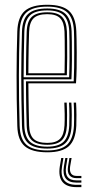

<svg xmlns="http://www.w3.org/2000/svg" viewBox="-20 -626 382 797"><path d="M176.5 6.2Q113 6.2 83.2 -18.8Q53.5 -43.8 51.8 -103.2Q50 -161.5 49.4 -213.4Q48.8 -265.2 48.8 -312.9Q48.8 -360.5 49.6 -405.8Q50.5 -451 51.8 -495.8Q53.8 -555 82.9 -580.6Q112 -606.2 176.2 -606.2Q238.2 -606.2 266.2 -581Q294.2 -555.8 296.8 -496.8Q297.2 -488.5 297.8 -464.6Q298.2 -440.8 298.5 -408.4Q298.8 -376 298.1 -342.1Q297.5 -308.2 295.5 -280H97.8Q98 -250.5 98.4 -222.4Q98.8 -194.2 99.4 -165.5Q100 -136.8 100.8 -105.2Q102 -66.8 119.2 -49.8Q136.5 -32.8 176.5 -32.8Q212.5 -32.8 229.1 -49.6Q245.8 -66.5 247.8 -105.8Q248.8 -124.8 248.5 -152.9Q248.2 -181 247 -200H256.8Q258.2 -176.5 258.4 -148.6Q258.5 -120.8 257.8 -105.2Q255.5 -62.2 236.5 -43.6Q217.5 -25 176.5 -25Q131.8 -25 112 -43.8Q92.2 -62.5 90.8 -105Q89.8 -140.5 89.1 -171.5Q88.5 -202.5 88.2 -231.4Q88 -260.2 87.8 -288.5H286Q287.2 -314.8 287.8 -347.1Q288.2 -379.5 288.1 -410.6Q288 -441.8 287.8 -465.1Q287.5 -488.5 287 -496.2Q284.8 -551.5 258.8 -575Q232.8 -598.5 176.2 -598.5Q116.5 -598.5 89.9 -574.4Q63.2 -550.2 61.5 -494.8Q60.2 -451.8 59.4 -406.6Q58.5 -361.5 58.5 -313.5Q58.5 -265.5 59.1 -213.5Q59.8 -161.5 61.5 -104.5Q63 -49.5 89.6 -25.5Q116.2 -1.5 176.5 -1.5Q232.5 -1.5 258.4 -25.2Q284.2 -49 287 -104.2Q287.5 -113.5 287.6 -130.6Q287.8 -147.8 287.4 -166.6Q287 -185.5 286 -200H295.8Q297.2 -178.2 297.4 -148.9Q297.5 -119.5 296.8 -103.8Q293.8 -44.8 265.8 -19.2Q237.8 6.2 176.5 6.2ZM176.5 -9.2Q123 -9.2 97.9 -30.9Q72.8 -52.5 71.2 -104.5Q69.8 -160 69 -211Q68.2 -262 68.2 -309.9Q68.2 -357.8 69.1 -403.6Q70 -449.5 71.2 -494.5Q72.8 -546 97.2 -568.4Q121.8 -590.8 176.2 -590.8Q228.2 -590.8 251.6 -568.6Q275 -546.5 277.2 -496Q277.8 -485.8 278.2 -452.4Q278.8 -419 278.5 -376.6Q278.2 -334.2 276.5 -296.8H78Q78 -253.5 78.8 -204.1Q79.5 -154.8 81 -104.8Q82.5 -57.5 105 -37.4Q127.5 -17.2 176.5 -17.2Q222.8 -17.2 243.9 -37.6Q265 -58 267.5 -105Q268.2 -119.2 268.1 -148.5Q268 -177.8 266.5 -200H276.2Q277.8 -177.8 277.9 -148.5Q278 -119.2 277.2 -104.5Q274.8 -53.5 251.2 -31.4Q227.8 -9.2 176.5 -9.2ZM78 -305.2H267Q268.5 -343.5 268.6 -383.2Q268.8 -423 268.4 -453.8Q268 -484.5 267.5 -495.5Q265.5 -541.8 244.6 -562.2Q223.8 -582.8 176.2 -582.8Q125.2 -582.8 103.9 -561.5Q82.5 -540.2 81 -494Q79.5 -446.8 78.9 -399.1Q78.2 -351.5 78 -305.2ZM88 -313.5Q88 -342 88.2 -371Q88.5 -400 89.1 -430.4Q89.8 -460.8 90.8 -493.8Q92.2 -537.5 112.1 -556.2Q132 -575 176.2 -575Q219.2 -575 237.6 -555.9Q256 -536.8 257.8 -495Q258.2 -483.2 258.6 -453.8Q259 -424.2 258.9 -386.9Q258.8 -349.5 257.5 -313.5ZM97.8 -322H248Q248.8 -358.2 248.9 -393.9Q249 -429.5 248.6 -456.8Q248.2 -484 247.8 -494.5Q246.2 -532.8 230 -550Q213.8 -567.2 176.2 -567.2Q136.5 -567.2 119.2 -549.9Q102 -532.5 100.8 -493.5Q99.8 -462 99.1 -433.2Q98.5 -404.5 98.2 -377.2Q98 -350 97.8 -322ZM243.2 30 237.5 65.2Q231.2 103 246.4 122.1Q261.5 141.2 297.5 141.2H317.8V150.8H297.5Q256.8 150.8 239.2 129Q221.8 107.2 228.2 65.2L234.2 30ZM277.2 30 271.2 64.5Q268.2 83.8 274.9 94Q281.5 104.2 297.5 104.2H317.8V113.5H297.5Q277 113.5 267.8 100.8Q258.5 88 262.5 64.5L268.2 30ZM260.2 30 254.5 65Q249.8 93.8 260.5 108.2Q271.2 122.8 297.5 122.8H317.8V132H297.5Q266.5 132 253.2 114.9Q240 97.8 245.2 65L251.2 30Z"/></svg>

Font: Big Shoulders Inline Text ExtraLight
Style: Regular
Weight: 250
Version: Version 2.002